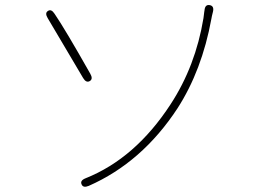

<svg xmlns="http://www.w3.org/2000/svg" viewBox="-20 -725 1040 753"><path d="M328 4Q306 13 300 -2Q293 -17 316 -26Q511 -104 649 -316Q747 -466 778 -654Q780 -666 781 -678L782 -684Q784 -708 802 -705Q821 -702 815 -678L814 -674Q811 -663 809 -651Q772 -449 676 -300Q537 -88 328 4ZM332 -407Q318 -399 306 -419L167 -654Q155 -674 168 -682Q181 -691 194 -671Q235 -611 334 -436Q346 -415 332 -407Z"/></svg>

Font: Resource Han Rounded JP ExtraLight
Style: Regular
Weight: 250
Designer: Cyano Hao (round all glyphs); Ryoko NISHIZUKA 西塚涼子 (kana, bopomofo & ideographs); Paul D. Hunt (Latin, Greek & Cyrillic)
Foundry: Cyano Hao
Version: 0.990